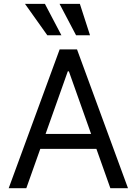

<svg xmlns="http://www.w3.org/2000/svg" viewBox="-20 -986 716 1006"><path d="M117.9 0 191.1 -206H485.1L558.2 0H650.6L383.5 -727.3H292.6L25.6 0ZM110.8 -965.9 228 -801.1H301.8L215.2 -965.9ZM218.8 -284.1 335.2 -612.2H340.9L457.4 -284.1ZM291.9 -965.9 378.6 -801.1H451.7L398.4 -965.9Z"/></svg>

Font: Magic Ui Pro
Style: Regular
Weight: 400
Designer: Stefan Endress, Andreas Faust
Version: Version 1.000;FEAKit 1.0